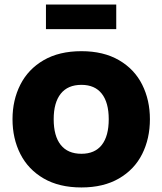

<svg xmlns="http://www.w3.org/2000/svg" viewBox="-20 -807 714 844"><path d="M35 0ZM35 -283Q35 -367 69.5 -435Q104 -503 172 -542.5Q240 -582 338 -582Q435 -582 503 -542.5Q571 -503 605 -435Q639 -367 639 -283Q639 -198 605 -130Q571 -62 503 -22.5Q435 17 338 17Q240 17 172 -22.5Q104 -62 69.5 -130Q35 -198 35 -283ZM458 -283Q458 -356 427.5 -395Q397 -434 338 -434Q278 -434 247 -395Q216 -356 216 -283Q216 -209 247 -170Q278 -131 338 -131Q397 -131 427.5 -170Q458 -209 458 -283ZM182 -787H491V-679H182Z"/></svg>

Font: Biryani Heavy
Style: Regular
Weight: 900
Designer: Dan Reynolds and Mathieu Réguer
Foundry: Dan Reynolds and Mathieu Réguer
Version: Version 1.003; ttfautohint (v1.1) -l 5 -r 5 -G 72 -x 0 -D la